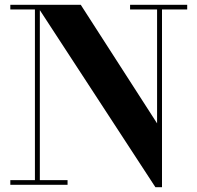

<svg xmlns="http://www.w3.org/2000/svg" viewBox="-20 -770 822 800"><path d="M146 -750V-19.5H261.5V0H23V-19.5H125.5V-730.5H23V-750ZM760 -750V-730.5H655V10H627.5L131.5 -750H316.5L634.5 -256V-730.5H522V-750Z"/></svg>

Font: Bodoni Moda 11pt
Style: Bold
Weight: 700
Designer: Owen Earl
Foundry: indestructible type
Version: Version 2.004